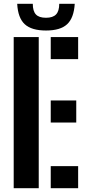

<svg xmlns="http://www.w3.org/2000/svg" viewBox="-20 -996 462 1016"><path d="M52.5 0V-800H185V0ZM248.5 -683V-800H393.5V-683ZM248.5 -347.5V-464.5H383.5V-347.5ZM248.5 0V-117H393.5V0ZM223.5 -834.5Q147 -834.5 111 -867.8Q75 -901 71 -976H153.5Q153.5 -937.5 169.8 -919.8Q186 -902 223.5 -902Q260 -902 276.8 -919.8Q293.5 -937.5 293.5 -976H375.5Q371 -901 335.2 -867.8Q299.5 -834.5 223.5 -834.5Z"/></svg>

Font: Big Shoulders Stencil Text ExtraBold
Style: Regular
Weight: 800
Designer: Patric King
Foundry: XO Type Co
Version: Version 1.000